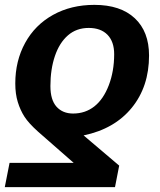

<svg xmlns="http://www.w3.org/2000/svg" viewBox="-22 -558 653 785"><path d="M587.4 -331.1Q587.4 -204.1 516.8 -117.4Q446.3 -30.8 319.8 -4.4L465.3 119.1L448.2 207H-2.4L17.1 107.9H279.3L133.3 -20Q95.2 -54.2 78.1 -80.8Q61 -107.4 50.8 -140.6Q40.5 -173.8 40.5 -216.8Q40.5 -309.1 80.8 -382.6Q121.1 -456.1 194.8 -497.1Q268.6 -538.1 363.8 -538.1Q470.7 -538.1 529.1 -483.4Q587.4 -428.7 587.4 -331.1ZM276.9 -93.8Q326.7 -93.8 363.8 -123Q400.9 -152.3 422.9 -209.7Q444.8 -267.1 444.8 -336.4Q444.8 -387.7 417.5 -415.8Q390.1 -443.8 340.8 -443.8Q290.5 -443.8 255.6 -413.3Q220.7 -382.8 202.4 -328.6Q184.1 -274.4 184.1 -206.1Q184.1 -149.4 209.2 -121.6Q234.4 -93.8 276.9 -93.8Z"/></svg>

Font: Liberation Sans
Style: Bold Italic
Weight: 700
Italic angle: -12°
Designer: Steve Matteson
Foundry: Ascender Corporation
Version: Version 2.1.5